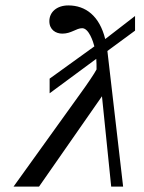

<svg xmlns="http://www.w3.org/2000/svg" viewBox="-20 -688 530 708"><path d="M478 -575V-629L368 -544C347 -629 296 -668 232 -668C189 -668 162 -643 162 -610C162 -578 186 -564 210 -564C243 -564 261 -584 283 -584C308 -584 324 -533 328 -517L163 -398V-344L335 -471C336 -460 336 -443 336 -432C329 -418 302 -378 275 -341L30 0H124L356 -333L390 0H434L376 -500Z"/></svg>

Font: XITS
Style: Italic
Weight: 400
Italic angle: -16.33°
Designer: MicroPress Inc., with final additions and corrections provided by Coen Hoffman, Elsevier (retired)
Version: Version 1.107